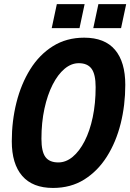

<svg xmlns="http://www.w3.org/2000/svg" viewBox="-20 -912 643 948"><path d="M241.8 16Q141.2 16 89.7 -43.4Q38.2 -102.8 38.2 -214.4Q38.2 -314.4 61.3 -406.1Q84.4 -497.8 129.3 -569.9Q174.2 -642 241.2 -684Q308.2 -726 395.6 -726Q497.2 -726 547.9 -666Q598.6 -606 598.6 -493Q598.6 -393 575.8 -301.8Q553 -210.6 507.8 -139Q462.6 -67.4 396.1 -25.7Q329.6 16 241.8 16ZM268 -110Q305.6 -110 338.9 -137.6Q372.2 -165.2 397.9 -215.3Q423.6 -265.4 437.9 -333.4Q452.2 -401.4 452.2 -481.6Q452.2 -545.2 432.1 -572.6Q412 -600 368.8 -600Q331.8 -600 298.7 -572.2Q265.6 -544.4 239.9 -494Q214.2 -443.6 199.4 -375.4Q184.6 -307.2 184.6 -227Q184.6 -163.4 204.4 -136.7Q224.2 -110 268 -110ZM235.4 -773.2 260.6 -891.6H397.8L372.6 -773.2ZM440.6 -773.2 465.8 -891.6H603L577.8 -773.2Z"/></svg>

Font: Geist Mono
Style: Italic
Weight: 400
Italic angle: -12°
Monospace: yes
Designer: Basement.studio, Andrés Briganti, Mateo Zaragoza
Foundry: Basement.studio, Vercel, Andrés Briganti, Guido Ferreyra, Mateo Zaragoza
Version: Version 1.500